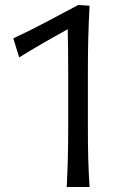

<svg xmlns="http://www.w3.org/2000/svg" viewBox="-20 -747 490 767"><path d="M246.6 0Q249.5 -58.6 251 -112.8Q252.4 -167 252.4 -231.9V-460.9Q252.4 -502.9 252 -545.4Q251.5 -587.9 250.5 -630.4Q201.7 -603.5 153.1 -575.4Q104.5 -547.4 56.6 -517.6L33.2 -593.8Q99.1 -624.5 163.6 -658.7Q228 -692.9 292.5 -727.1L337.9 -724.1Q334.5 -665 332.8 -601.8Q331.1 -538.6 331.1 -472.2V-231.9Q331.1 -167 332.5 -112.8Q334 -58.6 337.9 0Z"/></svg>

Font: Pinar DS1 Regular
Style: Regular
Weight: 400
Designer: Amin Abedi
Version: Version 3.000